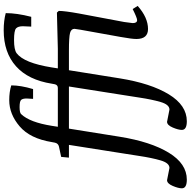

<svg xmlns="http://www.w3.org/2000/svg" viewBox="-127 -796 1031 1039"><g transform="rotate(-90 388.5 -276.5)"><path d="M644 -479 840 -484 849 -474Q849 -443 835 -365L789 -120Q783 -78 783 -74Q783 -50 799 -50Q811 -50 859 -74L876 -47Q813 9 751 9Q697 9 697 -54Q697 -78 708 -139L747 -356Q752 -384 752 -389Q752 -407 729.5 -413Q707 -419 634 -419H528L484 -144Q457 24 397.5 121.5Q338 219 252 219Q205 219 205 192Q205 173 218 142.5Q231 112 249 112L315 125Q342 125 356 77Q370 29 380 -38Q390 -105 393 -121L440 -419H212L168 -144Q141 24 81.5 121.5Q22 219 -64 219Q-111 219 -111 192Q-111 173 -98 142.5Q-85 112 -67 112L-1 125Q26 125 40 77Q54 29 64 -38Q74 -105 77 -121L124 -419H55L59 -461L115 -473Q132 -477 136 -495L139 -511Q158 -629 224 -685.5Q290 -742 366 -742Q411 -742 446 -731Q446 -680 426 -613H373L375 -648Q375 -669 367.5 -677.5Q360 -686 328.5 -686Q297 -686 290 -677Q246 -631 227 -511L222 -479H432Q448 -479 452 -495L455 -511Q475 -639 549.5 -705.5Q624 -772 744 -772Q796 -772 837 -761Q837 -701 817 -623H764L766 -668Q766 -694 754.5 -705Q743 -716 691 -716Q639 -716 620 -702Q567 -662 543 -511L538 -479Z"/></g></svg>

Font: Poly
Style: Italic
Weight: 400
Italic angle: -10°
Designer: Nicolas Silva
Foundry: Jose Nicolas Silva Schwarzenberg
Version: Version 1.003